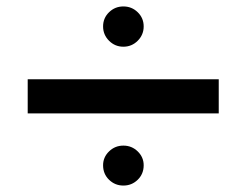

<svg xmlns="http://www.w3.org/2000/svg" viewBox="-20 -664 765 596"><path d="M66 -418H659V-312H66ZM300 -151Q300 -176 318.5 -194Q337 -212 363 -212Q389 -212 407.5 -194Q426 -176 426 -151Q426 -124 407.5 -106Q389 -88 363 -88Q337 -88 318.5 -106Q300 -124 300 -151ZM300 -582Q300 -608 318.5 -626Q337 -644 363 -644Q389 -644 407.5 -626Q426 -608 426 -582Q426 -556 407.5 -537.5Q389 -519 363 -519Q337 -519 318.5 -537.5Q300 -556 300 -582Z"/></svg>

Font: SUITE
Style: Bold
Weight: 700
Designer: Sun
Foundry: Sun
Version: Version 2.040